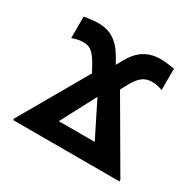

<svg xmlns="http://www.w3.org/2000/svg" viewBox="-117 -637 784 768"><g transform="rotate(30 275.0 -253.0)"><path d="M287.6 -420.9Q312.5 -466.8 344.5 -486.6Q376.5 -506.3 418.9 -506.3Q433.1 -506.3 449.2 -504.4Q465.3 -502.4 483.4 -499.5V-400.9Q477.1 -403.3 464.6 -406.7Q452.1 -410.2 433.6 -410.2Q408.2 -410.2 389.4 -395.5Q370.6 -380.9 352.1 -345.2L338.4 -319.3L520.5 -6.8V0H29.3V-6.8L209 -319.3L195.8 -343.8Q186 -361.3 177.5 -374Q168.9 -386.7 160.2 -394.8Q151.4 -402.8 141.6 -406.5Q131.8 -410.2 119.1 -410.2Q100.6 -410.2 86.7 -406.5Q72.8 -402.8 66.4 -400.4V-499.5Q84.5 -502.4 100.6 -504.4Q116.7 -506.3 130.9 -506.3Q151.9 -506.3 169.7 -501.7Q187.5 -497.1 203.4 -486.8Q219.2 -476.6 233.4 -460.2Q247.6 -443.8 260.7 -420.4L274.4 -396.5ZM355.5 -87.4 274.9 -249 189.5 -87.4Z"/></g></svg>

Font: Code New Roman
Style: Bold
Weight: 700
Monospace: yes
Designer: Sam Radian
Foundry: Code New Roman
Version: Version 1.508 October 19, 2014